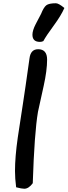

<svg xmlns="http://www.w3.org/2000/svg" viewBox="-20 -1100 415 1178"><path d="M213 -414Q191 -285 181 24Q156 58 129 58Q113 58 79 49Q72 -5 72 -51Q72 -137 89 -256Q105 -357 120 -459Q133 -542 161 -742Q168 -798 214 -798Q269 -798 269 -734Q269 -668 248 -573Q214 -419 213 -414ZM246 -848Q237 -843 225 -843Q179 -843 179 -887Q179 -913 199 -952Q230 -1010 232 -1015Q248 -1055 264 -1067.5Q280 -1080 323 -1080Q340 -1080 375 -1051Q355 -1005 311 -945Q263 -880 246 -848Z"/></svg>

Font: Wortlaut AH
Style: SemiBold
Weight: 600
Designer: Andreas Höfeld
Foundry: Fontgrube AH
Version: Version 2.59